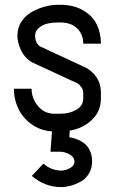

<svg xmlns="http://www.w3.org/2000/svg" viewBox="-20 -532 490 795"><path d="M288.1 137.2Q288.1 118.2 268.1 107.2Q248 96.2 228 96.2H189L195.8 3.9V-3.4H269V6.8L267.1 36.1Q361.3 53.2 361.3 137.2Q361.3 165.5 347.7 187.5Q334 209.5 313 220.7Q292 231.9 271.7 237.3Q251.5 242.7 233.9 242.7Q165.5 242.7 111.8 196.3L159.7 145.5Q192.9 174.3 233.9 174.3Q251 174.3 269.5 164.3Q288.1 154.3 288.1 137.2ZM324.7 -351.1Q324.7 -389.6 299.6 -414.3Q274.4 -439 229.5 -439H220.7Q173.8 -439 149.7 -423.1Q125.5 -407.2 125.5 -385.3V-379.4Q127 -362.3 134 -351.8Q141.1 -341.3 147.9 -338.9L332 -253.4Q358.9 -240.7 378.4 -213.4Q397.9 -186 397.9 -147V-124.5Q397.9 -64 349.6 -25.9Q301.3 12.2 229.5 12.2H206.1Q155.3 12.2 115.7 -14.2Q76.2 -40.5 56.9 -80.3Q37.6 -120.1 37.6 -164.6H110.8Q110.8 -125.5 137 -93.3Q163.1 -61 206.1 -61H229.5Q267.6 -61 296.1 -77.6Q324.7 -94.2 324.7 -124.5V-147Q324.7 -159.7 316.9 -171.1Q309.1 -182.6 300.8 -187L117.7 -271.5Q99.6 -280.3 85.9 -295.7Q72.3 -311 65.4 -327.4Q58.6 -343.8 55.4 -356.9Q52.2 -370.1 52.2 -379.4V-385.3Q52.2 -417.5 69.1 -442.9Q85.9 -468.3 112.3 -482.9Q138.7 -497.6 166.5 -504.9Q194.3 -512.2 220.7 -512.2H229.5Q284.7 -512.2 323.7 -489.5Q362.8 -466.8 380.4 -431.2Q397.9 -395.5 397.9 -351.1Z"/></svg>

Font: Anka/Coder Narrow
Style: Regular
Weight: 400
Width: 3
Monospace: yes
Version: Version 001.100